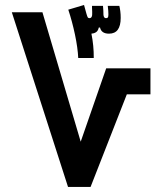

<svg xmlns="http://www.w3.org/2000/svg" viewBox="-20 -742 626 762"><path d="M250 0 26.9 -693.4H148.4L300.3 -179.7L401.4 -470.7H577.1V-367.7H483.4L339.4 0ZM290.5 -511.7Q288.6 -552.2 277.6 -604.5Q266.6 -656.7 251 -703.6L313.5 -722.2L323.2 -687Q326.2 -676.8 328.1 -673.3Q330.1 -669.9 335 -669.9Q344.2 -669.9 345.7 -682.1Q346.2 -688 345.9 -694.8Q345.7 -701.7 345.2 -710.9Q345.2 -715.8 345.2 -718.8H388.7Q389.6 -710 390.1 -700.2Q390.1 -689.9 390.6 -682.6Q392.1 -669.9 400.4 -669.9Q405.8 -669.9 408 -672.6Q410.2 -675.3 410.2 -684.6Q410.2 -691.4 409.7 -698.7Q408.7 -706.1 407.7 -718.8H453.6Q456.1 -709 457.5 -697Q459 -685.1 459 -670.9Q459 -608.4 412.6 -608.4Q382.3 -608.4 377 -632.8H372.1Q369.1 -619.1 360.8 -614Q352.5 -608.9 342.8 -608.4Q352.5 -561 352.1 -511.7Z"/></svg>

Font: CaskaydiaCove NFP SemiBold
Style: Regular
Weight: 600
Designer: Aaron Bell
Foundry: Saja Typeworks
Version: Version 2111.001; VTT 6.35;Nerd Fonts 3.1.1